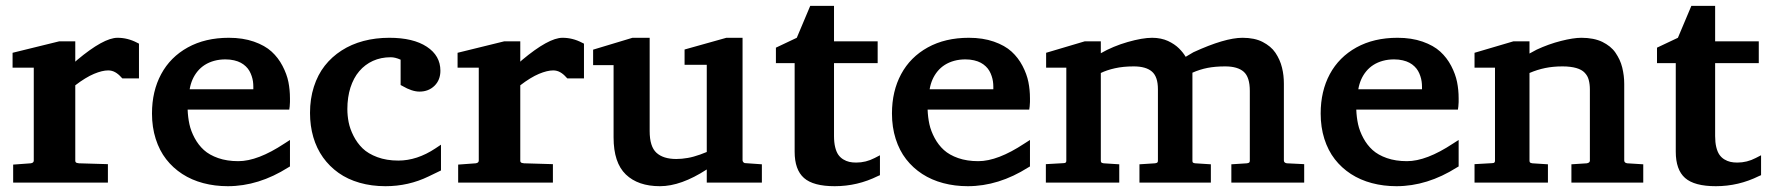

<svg xmlns="http://www.w3.org/2000/svg" viewBox="-20 -623 6035 655"><path d="M380.9 -494.1Q415.5 -494.1 447.3 -477.5L454.1 -474.1V-355.5H397.5L393.6 -359.4Q383.8 -370.6 372.8 -376.7Q361.8 -382.8 349.1 -382.8Q338.9 -382.8 326.9 -379.9Q314.9 -377 300.8 -371.1Q286.6 -365.2 270.3 -355.2Q253.9 -345.2 236.8 -332V-75.2Q236.8 -73.2 237.1 -72.3Q237.3 -71.3 238 -70.1Q238.8 -68.8 240 -68.1Q241.2 -67.4 243.7 -66.9Q246.1 -66.4 249.5 -65.9L348.1 -63V0H24.9V-61.5L85 -65.9Q95.2 -67.4 95.2 -75.2V-392.1H22.9V-442.9L181.6 -481.9H236.8V-412.6L242.7 -418Q333.5 -494.1 380.9 -494.1Z M620.1 -249Q621.1 -222.7 626.2 -199.2Q631.3 -175.8 644 -152.1Q656.7 -128.4 675.5 -111.3Q694.3 -94.2 724.4 -83.7Q754.4 -73.2 793 -73.2Q859.4 -73.2 950.2 -133.3L969.2 -145.5V-55.2L963.4 -51.8Q862.3 12.2 757.3 12.2Q712.9 12.2 673.3 1.7Q633.8 -8.8 601.8 -29.5Q569.8 -50.3 546.9 -79.8Q523.9 -109.4 511.2 -149.2Q498.5 -189 498.5 -235.8Q498.5 -312 529.8 -370.1Q561 -428.2 620.6 -461.2Q680.2 -494.1 760.7 -494.1Q808.6 -494.1 846.2 -481Q883.8 -467.8 906.5 -447Q929.2 -426.3 943.8 -398.2Q958.5 -370.1 963.9 -343.3Q969.2 -316.4 969.2 -287.6V-274.9Q969.2 -269 968.3 -259.8L966.8 -249ZM844.2 -327.1Q844.2 -336.4 843 -345.2Q841.8 -354 838.6 -363.5Q835.4 -373 830.8 -381.1Q826.2 -389.2 818.6 -396.5Q811 -403.8 801.5 -408.9Q792 -414.1 778.6 -417.2Q765.1 -420.4 749 -420.4Q728.5 -420.4 710.7 -415.5Q692.9 -410.6 678.7 -401.6Q664.6 -392.6 654.1 -379.9Q643.6 -367.2 636.7 -351.6Q629.9 -335.9 627 -318.4H844.2Z M1165 -251Q1165 -228.5 1169.4 -206.1Q1173.8 -183.6 1186 -159.4Q1198.2 -135.3 1217 -116.9Q1235.8 -98.6 1267.3 -86.9Q1298.8 -75.2 1338.9 -75.2Q1402.8 -75.2 1465.3 -116.7L1484.4 -129.4V-41.5L1441.9 -21Q1373.5 12.2 1294.9 12.2Q1247.6 12.2 1206.8 0.5Q1166 -11.2 1135 -33.2Q1104 -55.2 1082 -85.9Q1060.1 -116.7 1048.8 -155.3Q1037.6 -193.8 1037.6 -237.8Q1037.6 -286.1 1050.8 -327.1Q1064 -368.2 1087.9 -398.7Q1111.8 -429.2 1145.3 -450.7Q1178.7 -472.2 1220 -483.2Q1261.2 -494.1 1308.1 -494.1Q1389.6 -494.1 1436 -463.6Q1482.4 -433.1 1482.4 -381.8Q1482.4 -350.1 1462.2 -330.3Q1441.9 -310.5 1411.1 -310.5Q1385.7 -310.5 1353 -329.6L1346.7 -333V-419.4Q1328.1 -427.7 1313 -427.7Q1296.4 -427.7 1281 -424.6Q1265.6 -421.4 1252.2 -415.3Q1238.8 -409.2 1227.1 -400.4Q1215.3 -391.6 1205.6 -380.1Q1195.8 -368.7 1188.2 -354.5Q1180.7 -340.3 1175.5 -324.2Q1170.4 -308.1 1167.7 -289.6Q1165 -271 1165 -251Z M1898.9 -494.1Q1933.6 -494.1 1965.3 -477.5L1972.2 -474.1V-355.5H1915.5L1911.6 -359.4Q1901.9 -370.6 1890.9 -376.7Q1879.9 -382.8 1867.2 -382.8Q1856.9 -382.8 1845 -379.9Q1833 -377 1818.8 -371.1Q1804.7 -365.2 1788.3 -355.2Q1772 -345.2 1754.9 -332V-75.2Q1754.9 -73.2 1755.1 -72.3Q1755.4 -71.3 1756.1 -70.1Q1756.8 -68.8 1758.1 -68.1Q1759.3 -67.4 1761.7 -66.9Q1764.2 -66.4 1767.6 -65.9L1866.2 -63V0H1543V-61.5L1603 -65.9Q1613.3 -67.4 1613.3 -75.2V-392.1H1541V-442.9L1699.7 -481.9H1754.9V-412.6L1760.7 -418Q1851.6 -494.1 1898.9 -494.1Z M2196.3 -175.8Q2196.3 -123 2219.5 -101.8Q2242.7 -80.6 2287.1 -80.6Q2296.4 -80.6 2306.2 -81.5Q2315.9 -82.5 2326.2 -84.2Q2336.4 -85.9 2346.9 -88.9Q2357.4 -91.8 2368.4 -95.7Q2379.4 -99.6 2391.1 -104.5V-401.9H2315.4V-454.1L2458 -494.1H2513.2V-75.7Q2514.2 -68.4 2521.5 -66.4Q2522.9 -66.4 2523.9 -66.4L2579.1 -62.5V0H2391.1V-44.9Q2303.2 12.2 2231.4 12.2Q2156.7 12.2 2115 -27.8Q2073.2 -67.9 2073.2 -154.3V-400.9H2003.4V-453.6L2137.7 -494.1H2196.3Z M2825.2 -158.7Q2825.2 -137.2 2829.1 -121.1Q2833 -105 2839.8 -95.2Q2846.7 -85.4 2856.7 -79.3Q2866.7 -73.2 2877.2 -70.8Q2887.7 -68.4 2900.9 -68.4Q2934.1 -68.4 2963.9 -84L2981.9 -93.3V-25.4L2975.1 -22.5Q2905.3 12.2 2827.6 12.2Q2754.4 12.2 2722.7 -15.9Q2690.9 -43.9 2690.9 -105.5V-407.7H2627V-460.4L2698.2 -494.1L2744.1 -603H2825.2V-481.9H2974.1V-407.7H2825.2Z M3144.5 -249Q3145.5 -222.7 3150.6 -199.2Q3155.8 -175.8 3168.5 -152.1Q3181.2 -128.4 3200 -111.3Q3218.8 -94.2 3248.8 -83.7Q3278.8 -73.2 3317.4 -73.2Q3383.8 -73.2 3474.6 -133.3L3493.7 -145.5V-55.2L3487.8 -51.8Q3386.7 12.2 3281.7 12.2Q3237.3 12.2 3197.8 1.7Q3158.2 -8.8 3126.2 -29.5Q3094.2 -50.3 3071.3 -79.8Q3048.3 -109.4 3035.6 -149.2Q3022.9 -189 3022.9 -235.8Q3022.9 -312 3054.2 -370.1Q3085.4 -428.2 3145 -461.2Q3204.6 -494.1 3285.2 -494.1Q3333 -494.1 3370.6 -481Q3408.2 -467.8 3430.9 -447Q3453.6 -426.3 3468.3 -398.2Q3482.9 -370.1 3488.3 -343.3Q3493.7 -316.4 3493.7 -287.6V-274.9Q3493.7 -269 3492.7 -259.8L3491.2 -249ZM3368.7 -327.1Q3368.7 -336.4 3367.4 -345.2Q3366.2 -354 3363 -363.5Q3359.9 -373 3355.2 -381.1Q3350.6 -389.2 3343 -396.5Q3335.4 -403.8 3325.9 -408.9Q3316.4 -414.1 3303 -417.2Q3289.6 -420.4 3273.4 -420.4Q3252.9 -420.4 3235.1 -415.5Q3217.3 -410.6 3203.1 -401.6Q3189 -392.6 3178.5 -379.9Q3168 -367.2 3161.1 -351.6Q3154.3 -335.9 3151.4 -318.4H3368.7Z M3910.6 -494.1Q3925.8 -494.1 3939.7 -491.2Q3953.6 -488.3 3964.6 -483.2Q3975.6 -478 3985.1 -471.7Q3994.6 -465.3 4002.2 -457.8Q4009.8 -450.2 4015.1 -443.4Q4020.5 -436.5 4024.9 -429.2L4051.3 -444.8Q4158.7 -494.1 4218.8 -494.1Q4239.3 -494.1 4256.8 -490.5Q4274.4 -486.8 4287.8 -479.7Q4301.3 -472.7 4312.3 -463.6Q4323.2 -454.6 4331.1 -442.9Q4338.9 -431.2 4344.5 -418.7Q4350.1 -406.2 4353.5 -392.3Q4356.9 -378.4 4358.4 -365Q4359.9 -351.6 4359.9 -337.4V-75.7Q4359.9 -67.4 4370.1 -65.9L4429.2 -63V0H4180.7V-62.5L4233.9 -65.9Q4240.2 -66.9 4241.9 -68.8Q4243.7 -70.8 4243.7 -75.2V-313Q4243.7 -359.9 4222.9 -378.2Q4202.1 -396.5 4159.7 -396.5Q4126 -396.5 4099.6 -391.4Q4073.2 -386.2 4047.9 -375V-75.2Q4047.9 -72.3 4048.3 -70.6Q4048.8 -68.8 4051 -67.6Q4053.2 -66.4 4057.6 -65.9L4110.8 -62.5V0H3867.2V-62.5L3920.4 -65.9Q3926.8 -66.9 3928.5 -68.8Q3930.2 -70.8 3930.2 -75.2V-318.8Q3930.2 -361.3 3909.7 -378.9Q3889.2 -396.5 3847.7 -396.5Q3811.5 -396.5 3783.4 -390.1Q3755.4 -383.8 3735.4 -374V-75.2Q3735.4 -70.8 3737.1 -68.8Q3738.8 -66.9 3745.1 -65.9L3798.3 -62.5V0H3547.9V-63L3607.9 -66.4Q3611.3 -66.4 3613.3 -67.1Q3615.2 -67.9 3616.2 -69.1Q3617.2 -70.3 3617.4 -71.8Q3617.7 -73.2 3617.7 -75.2V-392.1H3548.8V-442.9L3680.2 -481.9H3735.4V-441.4Q3776.9 -465.3 3827.1 -479.7Q3877.4 -494.1 3910.6 -494.1Z M4606.9 -249Q4607.9 -222.7 4613 -199.2Q4618.2 -175.8 4630.9 -152.1Q4643.6 -128.4 4662.4 -111.3Q4681.2 -94.2 4711.2 -83.7Q4741.2 -73.2 4779.8 -73.2Q4846.2 -73.2 4937 -133.3L4956.1 -145.5V-55.2L4950.2 -51.8Q4849.1 12.2 4744.1 12.2Q4699.7 12.2 4660.2 1.7Q4620.6 -8.8 4588.6 -29.5Q4556.6 -50.3 4533.7 -79.8Q4510.7 -109.4 4498 -149.2Q4485.4 -189 4485.4 -235.8Q4485.4 -312 4516.6 -370.1Q4547.9 -428.2 4607.4 -461.2Q4667 -494.1 4747.6 -494.1Q4795.4 -494.1 4833 -481Q4870.6 -467.8 4893.3 -447Q4916 -426.3 4930.7 -398.2Q4945.3 -370.1 4950.7 -343.3Q4956.1 -316.4 4956.1 -287.6V-274.9Q4956.1 -269 4955.1 -259.8L4953.6 -249ZM4831.1 -327.1Q4831.1 -336.4 4829.8 -345.2Q4828.6 -354 4825.4 -363.5Q4822.3 -373 4817.6 -381.1Q4813 -389.2 4805.4 -396.5Q4797.9 -403.8 4788.3 -408.9Q4778.8 -414.1 4765.4 -417.2Q4752 -420.4 4735.8 -420.4Q4715.3 -420.4 4697.5 -415.5Q4679.7 -410.6 4665.5 -401.6Q4651.4 -392.6 4640.9 -379.9Q4630.4 -367.2 4623.5 -351.6Q4616.7 -335.9 4613.8 -318.4H4831.1Z M5403.8 -317.9Q5403.8 -327.1 5402.8 -335Q5401.9 -342.8 5399.9 -350.3Q5397.9 -357.9 5394.5 -363.8Q5391.1 -369.6 5386 -375Q5380.9 -380.4 5373.8 -384.3Q5366.7 -388.2 5357.4 -390.9Q5348.1 -393.6 5336.4 -395Q5324.7 -396.5 5310.5 -396.5Q5278.3 -396.5 5251.2 -390.9Q5224.1 -385.3 5197.8 -374V-75.2Q5197.8 -70.8 5199.5 -68.8Q5201.2 -66.9 5207.5 -65.9L5260.7 -62.5V0H5010.3V-63L5070.3 -66.4Q5073.7 -66.4 5075.7 -67.1Q5077.6 -67.9 5078.6 -69.1Q5079.6 -70.3 5079.8 -71.8Q5080.1 -73.2 5080.1 -75.2V-392.1H5010.3V-442.9L5142.6 -481.9H5197.8V-440.4L5222.2 -453.6Q5263.2 -472.7 5305.4 -483.4Q5347.7 -494.1 5375 -494.1Q5396 -494.1 5414.3 -490.5Q5432.6 -486.8 5446.5 -480Q5460.4 -473.1 5471.7 -464.1Q5482.9 -455.1 5491 -443.4Q5499 -431.6 5504.9 -419.2Q5510.7 -406.7 5514.2 -392.6Q5517.6 -378.4 5519.3 -364.7Q5521 -351.1 5521 -336.4V-75.7Q5521 -67.4 5531.2 -65.9L5585.9 -62.5V0H5340.8V-62.5L5393.6 -65.9Q5396.5 -66.4 5398.4 -67.4Q5400.4 -68.4 5401.4 -69.3Q5402.3 -70.3 5403.1 -71.8Q5403.8 -73.2 5403.8 -74Q5403.8 -74.7 5403.8 -75.2Z M5831.1 -158.7Q5831.1 -137.2 5835 -121.1Q5838.9 -105 5845.7 -95.2Q5852.5 -85.4 5862.5 -79.3Q5872.6 -73.2 5883.1 -70.8Q5893.6 -68.4 5906.7 -68.4Q5939.9 -68.4 5969.7 -84L5987.8 -93.3V-25.4L5981 -22.5Q5911.1 12.2 5833.5 12.2Q5760.3 12.2 5728.5 -15.9Q5696.8 -43.9 5696.8 -105.5V-407.7H5632.8V-460.4L5704.1 -494.1L5750 -603H5831.1V-481.9H5980V-407.7H5831.1Z"/></svg>

Font: TAML ThiruValluvar
Style: Bold
Weight: 400
Version: Version 0.271; dev 7ad24fM